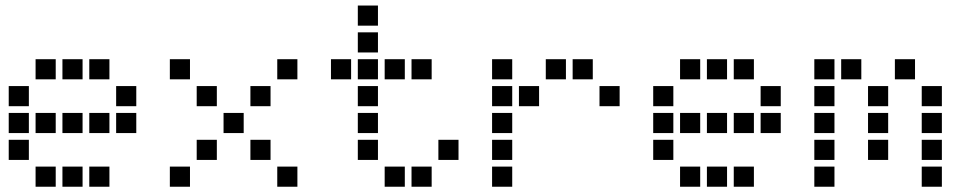

<svg xmlns="http://www.w3.org/2000/svg" viewBox="-20 -708 3640 715"><path d="M113.5 -487.5Q112.5 -487.5 112.5 -487.5Q112.5 -487.5 112.5 -486.5V-413.5Q112.5 -412.5 112.5 -412.5Q112.5 -412.5 113.5 -412.5H186.5Q187.5 -412.5 187.5 -412.5Q187.5 -412.5 187.5 -413.5V-486.5Q187.5 -487.5 187.5 -487.5Q187.5 -487.5 186.5 -487.5ZM213.5 -487.5Q212.5 -487.5 212.5 -487.5Q212.5 -487.5 212.5 -486.5V-413.5Q212.5 -412.5 212.5 -412.5Q212.5 -412.5 213.5 -412.5H286.5Q287.5 -412.5 287.5 -412.5Q287.5 -412.5 287.5 -413.5V-486.5Q287.5 -487.5 287.5 -487.5Q287.5 -487.5 286.5 -487.5ZM313.5 -487.5Q312.5 -487.5 312.5 -487.5Q312.5 -487.5 312.5 -486.5V-413.5Q312.5 -412.5 312.5 -412.5Q312.5 -412.5 313.5 -412.5H386.5Q387.5 -412.5 387.5 -412.5Q387.5 -412.5 387.5 -413.5V-486.5Q387.5 -487.5 387.5 -487.5Q387.5 -487.5 386.5 -487.5ZM13.5 -387.5Q12.5 -387.5 12.5 -387.5Q12.5 -387.5 12.5 -386.5V-313.5Q12.5 -312.5 12.5 -312.5Q12.5 -312.5 13.5 -312.5H86.5Q87.5 -312.5 87.5 -312.5Q87.5 -312.5 87.5 -313.5V-386.5Q87.5 -387.5 87.5 -387.5Q87.5 -387.5 86.5 -387.5ZM413.5 -387.5Q412.5 -387.5 412.5 -387.5Q412.5 -387.5 412.5 -386.5V-313.5Q412.5 -312.5 412.5 -312.5Q412.5 -312.5 413.5 -312.5H486.5Q487.5 -312.5 487.5 -312.5Q487.5 -312.5 487.5 -313.5V-386.5Q487.5 -387.5 487.5 -387.5Q487.5 -387.5 486.5 -387.5ZM13.5 -287.5Q12.5 -287.5 12.5 -287.5Q12.5 -287.5 12.5 -286.5V-213.5Q12.5 -212.5 12.5 -212.5Q12.5 -212.5 13.5 -212.5H86.5Q87.5 -212.5 87.5 -212.5Q87.5 -212.5 87.5 -213.5V-286.5Q87.5 -287.5 87.5 -287.5Q87.5 -287.5 86.5 -287.5ZM113.5 -287.5Q112.5 -287.5 112.5 -287.5Q112.5 -287.5 112.5 -286.5V-213.5Q112.5 -212.5 112.5 -212.5Q112.5 -212.5 113.5 -212.5H186.5Q187.5 -212.5 187.5 -212.5Q187.5 -212.5 187.5 -213.5V-286.5Q187.5 -287.5 187.5 -287.5Q187.5 -287.5 186.5 -287.5ZM213.5 -287.5Q212.5 -287.5 212.5 -287.5Q212.5 -287.5 212.5 -286.5V-213.5Q212.5 -212.5 212.5 -212.5Q212.5 -212.5 213.5 -212.5H286.5Q287.5 -212.5 287.5 -212.5Q287.5 -212.5 287.5 -213.5V-286.5Q287.5 -287.5 287.5 -287.5Q287.5 -287.5 286.5 -287.5ZM313.5 -287.5Q312.5 -287.5 312.5 -287.5Q312.5 -287.5 312.5 -286.5V-213.5Q312.5 -212.5 312.5 -212.5Q312.5 -212.5 313.5 -212.5H386.5Q387.5 -212.5 387.5 -212.5Q387.5 -212.5 387.5 -213.5V-286.5Q387.5 -287.5 387.5 -287.5Q387.5 -287.5 386.5 -287.5ZM413.5 -287.5Q412.5 -287.5 412.5 -287.5Q412.5 -287.5 412.5 -286.5V-213.5Q412.5 -212.5 412.5 -212.5Q412.5 -212.5 413.5 -212.5H486.5Q487.5 -212.5 487.5 -212.5Q487.5 -212.5 487.5 -213.5V-286.5Q487.5 -287.5 487.5 -287.5Q487.5 -287.5 486.5 -287.5ZM13.5 -187.5Q12.5 -187.5 12.5 -187.5Q12.5 -187.5 12.5 -186.5V-113.5Q12.5 -112.5 12.5 -112.5Q12.5 -112.5 13.5 -112.5H86.5Q87.5 -112.5 87.5 -112.5Q87.5 -112.5 87.5 -113.5V-186.5Q87.5 -187.5 87.5 -187.5Q87.5 -187.5 86.5 -187.5ZM113.5 -87.5Q112.5 -87.5 112.5 -87.5Q112.5 -87.5 112.5 -86.5V-13.5Q112.5 -12.5 112.5 -12.5Q112.5 -12.5 113.5 -12.5H186.5Q187.5 -12.5 187.5 -12.5Q187.5 -12.5 187.5 -13.5V-86.5Q187.5 -87.5 187.5 -87.5Q187.5 -87.5 186.5 -87.5ZM213.5 -87.5Q212.5 -87.5 212.5 -87.5Q212.5 -87.5 212.5 -86.5V-13.5Q212.5 -12.5 212.5 -12.5Q212.5 -12.5 213.5 -12.5H286.5Q287.5 -12.5 287.5 -12.5Q287.5 -12.5 287.5 -13.5V-86.5Q287.5 -87.5 287.5 -87.5Q287.5 -87.5 286.5 -87.5ZM313.5 -87.5Q312.5 -87.5 312.5 -87.5Q312.5 -87.5 312.5 -86.5V-13.5Q312.5 -12.5 312.5 -12.5Q312.5 -12.5 313.5 -12.5H386.5Q387.5 -12.5 387.5 -12.5Q387.5 -12.5 387.5 -13.5V-86.5Q387.5 -87.5 387.5 -87.5Q387.5 -87.5 386.5 -87.5Z M613.5 -487.5Q612.5 -487.5 612.5 -487.5Q612.5 -487.5 612.5 -486.5V-413.5Q612.5 -412.5 612.5 -412.5Q612.5 -412.5 613.5 -412.5H686.5Q687.5 -412.5 687.5 -412.5Q687.5 -412.5 687.5 -413.5V-486.5Q687.5 -487.5 687.5 -487.5Q687.5 -487.5 686.5 -487.5ZM1013.5 -487.5Q1012.5 -487.5 1012.5 -487.5Q1012.5 -487.5 1012.5 -486.5V-413.5Q1012.5 -412.5 1012.5 -412.5Q1012.5 -412.5 1013.5 -412.5H1086.5Q1087.5 -412.5 1087.5 -412.5Q1087.5 -412.5 1087.5 -413.5V-486.5Q1087.5 -487.5 1087.5 -487.5Q1087.5 -487.5 1086.5 -487.5ZM713.5 -387.5Q712.5 -387.5 712.5 -387.5Q712.5 -387.5 712.5 -386.5V-313.5Q712.5 -312.5 712.5 -312.5Q712.5 -312.5 713.5 -312.5H786.5Q787.5 -312.5 787.5 -312.5Q787.5 -312.5 787.5 -313.5V-386.5Q787.5 -387.5 787.5 -387.5Q787.5 -387.5 786.5 -387.5ZM913.5 -387.5Q912.5 -387.5 912.5 -387.5Q912.5 -387.5 912.5 -386.5V-313.5Q912.5 -312.5 912.5 -312.5Q912.5 -312.5 913.5 -312.5H986.5Q987.5 -312.5 987.5 -312.5Q987.5 -312.5 987.5 -313.5V-386.5Q987.5 -387.5 987.5 -387.5Q987.5 -387.5 986.5 -387.5ZM813.5 -287.5Q812.5 -287.5 812.5 -287.5Q812.5 -287.5 812.5 -286.5V-213.5Q812.5 -212.5 812.5 -212.5Q812.5 -212.5 813.5 -212.5H886.5Q887.5 -212.5 887.5 -212.5Q887.5 -212.5 887.5 -213.5V-286.5Q887.5 -287.5 887.5 -287.5Q887.5 -287.5 886.5 -287.5ZM713.5 -187.5Q712.5 -187.5 712.5 -187.5Q712.5 -187.5 712.5 -186.5V-113.5Q712.5 -112.5 712.5 -112.5Q712.5 -112.5 713.5 -112.5H786.5Q787.5 -112.5 787.5 -112.5Q787.5 -112.5 787.5 -113.5V-186.5Q787.5 -187.5 787.5 -187.5Q787.5 -187.5 786.5 -187.5ZM913.5 -187.5Q912.5 -187.5 912.5 -187.5Q912.5 -187.5 912.5 -186.5V-113.5Q912.5 -112.5 912.5 -112.5Q912.5 -112.5 913.5 -112.5H986.5Q987.5 -112.5 987.5 -112.5Q987.5 -112.5 987.5 -113.5V-186.5Q987.5 -187.5 987.5 -187.5Q987.5 -187.5 986.5 -187.5ZM613.5 -87.5Q612.5 -87.5 612.5 -87.5Q612.5 -87.5 612.5 -86.5V-13.5Q612.5 -12.5 612.5 -12.5Q612.5 -12.5 613.5 -12.5H686.5Q687.5 -12.5 687.5 -12.5Q687.5 -12.5 687.5 -13.5V-86.5Q687.5 -87.5 687.5 -87.5Q687.5 -87.5 686.5 -87.5ZM1013.5 -87.5Q1012.5 -87.5 1012.5 -87.5Q1012.5 -87.5 1012.5 -86.5V-13.5Q1012.5 -12.5 1012.5 -12.5Q1012.5 -12.5 1013.5 -12.5H1086.5Q1087.5 -12.5 1087.5 -12.5Q1087.5 -12.5 1087.5 -13.5V-86.5Q1087.5 -87.5 1087.5 -87.5Q1087.5 -87.5 1086.5 -87.5Z M1313.5 -687.5Q1312.5 -687.5 1312.5 -687.5Q1312.5 -687.5 1312.5 -686.5V-613.5Q1312.5 -612.5 1312.5 -612.5Q1312.5 -612.5 1313.5 -612.5H1386.5Q1387.5 -612.5 1387.5 -612.5Q1387.5 -612.5 1387.5 -613.5V-686.5Q1387.5 -687.5 1387.5 -687.5Q1387.5 -687.5 1386.5 -687.5ZM1313.5 -587.5Q1312.5 -587.5 1312.5 -587.5Q1312.5 -587.5 1312.5 -586.5V-513.5Q1312.5 -512.5 1312.5 -512.5Q1312.5 -512.5 1313.5 -512.5H1386.5Q1387.5 -512.5 1387.5 -512.5Q1387.5 -512.5 1387.5 -513.5V-586.5Q1387.5 -587.5 1387.5 -587.5Q1387.5 -587.5 1386.5 -587.5ZM1213.5 -487.5Q1212.5 -487.5 1212.5 -487.5Q1212.5 -487.5 1212.5 -486.5V-413.5Q1212.5 -412.5 1212.5 -412.5Q1212.5 -412.5 1213.5 -412.5H1286.5Q1287.5 -412.5 1287.5 -412.5Q1287.5 -412.5 1287.5 -413.5V-486.5Q1287.5 -487.5 1287.5 -487.5Q1287.5 -487.5 1286.5 -487.5ZM1313.5 -487.5Q1312.5 -487.5 1312.5 -487.5Q1312.5 -487.5 1312.5 -486.5V-413.5Q1312.5 -412.5 1312.5 -412.5Q1312.5 -412.5 1313.5 -412.5H1386.5Q1387.5 -412.5 1387.5 -412.5Q1387.5 -412.5 1387.5 -413.5V-486.5Q1387.5 -487.5 1387.5 -487.5Q1387.5 -487.5 1386.5 -487.5ZM1413.5 -487.5Q1412.5 -487.5 1412.5 -487.5Q1412.5 -487.5 1412.5 -486.5V-413.5Q1412.5 -412.5 1412.5 -412.5Q1412.5 -412.5 1413.5 -412.5H1486.5Q1487.5 -412.5 1487.5 -412.5Q1487.5 -412.5 1487.5 -413.5V-486.5Q1487.5 -487.5 1487.5 -487.5Q1487.5 -487.5 1486.5 -487.5ZM1513.5 -487.5Q1512.5 -487.5 1512.5 -487.5Q1512.5 -487.5 1512.5 -486.5V-413.5Q1512.5 -412.5 1512.5 -412.5Q1512.5 -412.5 1513.5 -412.5H1586.5Q1587.5 -412.5 1587.5 -412.5Q1587.5 -412.5 1587.5 -413.5V-486.5Q1587.5 -487.5 1587.5 -487.5Q1587.5 -487.5 1586.5 -487.5ZM1313.5 -387.5Q1312.5 -387.5 1312.5 -387.5Q1312.5 -387.5 1312.5 -386.5V-313.5Q1312.5 -312.5 1312.5 -312.5Q1312.5 -312.5 1313.5 -312.5H1386.5Q1387.5 -312.5 1387.5 -312.5Q1387.5 -312.5 1387.5 -313.5V-386.5Q1387.5 -387.5 1387.5 -387.5Q1387.5 -387.5 1386.5 -387.5ZM1313.5 -287.5Q1312.5 -287.5 1312.5 -287.5Q1312.5 -287.5 1312.5 -286.5V-213.5Q1312.5 -212.5 1312.5 -212.5Q1312.5 -212.5 1313.5 -212.5H1386.5Q1387.5 -212.5 1387.5 -212.5Q1387.5 -212.5 1387.5 -213.5V-286.5Q1387.5 -287.5 1387.5 -287.5Q1387.5 -287.5 1386.5 -287.5ZM1313.5 -187.5Q1312.5 -187.5 1312.5 -187.5Q1312.5 -187.5 1312.5 -186.5V-113.5Q1312.5 -112.5 1312.5 -112.5Q1312.5 -112.5 1313.5 -112.5H1386.5Q1387.5 -112.5 1387.5 -112.5Q1387.5 -112.5 1387.5 -113.5V-186.5Q1387.5 -187.5 1387.5 -187.5Q1387.5 -187.5 1386.5 -187.5ZM1613.5 -187.5Q1612.5 -187.5 1612.5 -187.5Q1612.5 -187.5 1612.5 -186.5V-113.5Q1612.5 -112.5 1612.5 -112.5Q1612.5 -112.5 1613.5 -112.5H1686.5Q1687.5 -112.5 1687.5 -112.5Q1687.5 -112.5 1687.5 -113.5V-186.5Q1687.5 -187.5 1687.5 -187.5Q1687.5 -187.5 1686.5 -187.5ZM1413.5 -87.5Q1412.5 -87.5 1412.5 -87.5Q1412.5 -87.5 1412.5 -86.5V-13.5Q1412.5 -12.5 1412.5 -12.5Q1412.5 -12.5 1413.5 -12.5H1486.5Q1487.5 -12.5 1487.5 -12.5Q1487.5 -12.5 1487.5 -13.5V-86.5Q1487.5 -87.5 1487.5 -87.5Q1487.5 -87.5 1486.5 -87.5ZM1513.5 -87.5Q1512.5 -87.5 1512.5 -87.5Q1512.5 -87.5 1512.5 -86.5V-13.5Q1512.5 -12.5 1512.5 -12.5Q1512.5 -12.5 1513.5 -12.5H1586.5Q1587.5 -12.5 1587.5 -12.5Q1587.5 -12.5 1587.5 -13.5V-86.5Q1587.5 -87.5 1587.5 -87.5Q1587.5 -87.5 1586.5 -87.5Z M1813.5 -487.5Q1812.5 -487.5 1812.5 -487.5Q1812.5 -487.5 1812.5 -486.5V-413.5Q1812.5 -412.5 1812.5 -412.5Q1812.5 -412.5 1813.5 -412.5H1886.5Q1887.5 -412.5 1887.5 -412.5Q1887.5 -412.5 1887.5 -413.5V-486.5Q1887.5 -487.5 1887.5 -487.5Q1887.5 -487.5 1886.5 -487.5ZM2013.5 -487.5Q2012.5 -487.5 2012.5 -487.5Q2012.5 -487.5 2012.5 -486.5V-413.5Q2012.5 -412.5 2012.5 -412.5Q2012.5 -412.5 2013.5 -412.5H2086.5Q2087.5 -412.5 2087.5 -412.5Q2087.5 -412.5 2087.5 -413.5V-486.5Q2087.5 -487.5 2087.5 -487.5Q2087.5 -487.5 2086.5 -487.5ZM2113.5 -487.5Q2112.5 -487.5 2112.5 -487.5Q2112.5 -487.5 2112.5 -486.5V-413.5Q2112.5 -412.5 2112.5 -412.5Q2112.5 -412.5 2113.5 -412.5H2186.5Q2187.5 -412.5 2187.5 -412.5Q2187.5 -412.5 2187.5 -413.5V-486.5Q2187.5 -487.5 2187.5 -487.5Q2187.5 -487.5 2186.5 -487.5ZM1813.5 -387.5Q1812.5 -387.5 1812.5 -387.5Q1812.5 -387.5 1812.5 -386.5V-313.5Q1812.5 -312.5 1812.5 -312.5Q1812.5 -312.5 1813.5 -312.5H1886.5Q1887.5 -312.5 1887.5 -312.5Q1887.5 -312.5 1887.5 -313.5V-386.5Q1887.5 -387.5 1887.5 -387.5Q1887.5 -387.5 1886.5 -387.5ZM1913.5 -387.5Q1912.5 -387.5 1912.5 -387.5Q1912.5 -387.5 1912.5 -386.5V-313.5Q1912.5 -312.5 1912.5 -312.5Q1912.5 -312.5 1913.5 -312.5H1986.5Q1987.5 -312.5 1987.5 -312.5Q1987.5 -312.5 1987.5 -313.5V-386.5Q1987.5 -387.5 1987.5 -387.5Q1987.5 -387.5 1986.5 -387.5ZM2213.5 -387.5Q2212.5 -387.5 2212.5 -387.5Q2212.5 -387.5 2212.5 -386.5V-313.5Q2212.5 -312.5 2212.5 -312.5Q2212.5 -312.5 2213.5 -312.5H2286.5Q2287.5 -312.5 2287.5 -312.5Q2287.5 -312.5 2287.5 -313.5V-386.5Q2287.5 -387.5 2287.5 -387.5Q2287.5 -387.5 2286.5 -387.5ZM1813.5 -287.5Q1812.5 -287.5 1812.5 -287.5Q1812.5 -287.5 1812.5 -286.5V-213.5Q1812.5 -212.5 1812.5 -212.5Q1812.5 -212.5 1813.5 -212.5H1886.5Q1887.5 -212.5 1887.5 -212.5Q1887.5 -212.5 1887.5 -213.5V-286.5Q1887.5 -287.5 1887.5 -287.5Q1887.5 -287.5 1886.5 -287.5ZM1813.5 -187.5Q1812.5 -187.5 1812.5 -187.5Q1812.5 -187.5 1812.5 -186.5V-113.5Q1812.5 -112.5 1812.5 -112.5Q1812.5 -112.5 1813.5 -112.5H1886.5Q1887.5 -112.5 1887.5 -112.5Q1887.5 -112.5 1887.5 -113.5V-186.5Q1887.5 -187.5 1887.5 -187.5Q1887.5 -187.5 1886.5 -187.5ZM1813.5 -87.5Q1812.5 -87.5 1812.5 -87.5Q1812.5 -87.5 1812.5 -86.5V-13.5Q1812.5 -12.5 1812.5 -12.5Q1812.5 -12.5 1813.5 -12.5H1886.5Q1887.5 -12.5 1887.5 -12.5Q1887.5 -12.5 1887.5 -13.5V-86.5Q1887.5 -87.5 1887.5 -87.5Q1887.5 -87.5 1886.5 -87.5Z M2513.5 -487.5Q2512.5 -487.5 2512.5 -487.5Q2512.5 -487.5 2512.5 -486.5V-413.5Q2512.5 -412.5 2512.5 -412.5Q2512.5 -412.5 2513.5 -412.5H2586.5Q2587.5 -412.5 2587.5 -412.5Q2587.5 -412.5 2587.5 -413.5V-486.5Q2587.5 -487.5 2587.5 -487.5Q2587.5 -487.5 2586.5 -487.5ZM2613.5 -487.5Q2612.5 -487.5 2612.5 -487.5Q2612.5 -487.5 2612.5 -486.5V-413.5Q2612.5 -412.5 2612.5 -412.5Q2612.5 -412.5 2613.5 -412.5H2686.5Q2687.5 -412.5 2687.5 -412.5Q2687.5 -412.5 2687.5 -413.5V-486.5Q2687.5 -487.5 2687.5 -487.5Q2687.5 -487.5 2686.5 -487.5ZM2713.5 -487.5Q2712.5 -487.5 2712.5 -487.5Q2712.5 -487.5 2712.5 -486.5V-413.5Q2712.5 -412.5 2712.5 -412.5Q2712.5 -412.5 2713.5 -412.5H2786.5Q2787.5 -412.5 2787.5 -412.5Q2787.5 -412.5 2787.5 -413.5V-486.5Q2787.5 -487.5 2787.5 -487.5Q2787.5 -487.5 2786.5 -487.5ZM2413.5 -387.5Q2412.5 -387.5 2412.5 -387.5Q2412.5 -387.5 2412.5 -386.5V-313.5Q2412.5 -312.5 2412.5 -312.5Q2412.5 -312.5 2413.5 -312.5H2486.5Q2487.5 -312.5 2487.5 -312.5Q2487.5 -312.5 2487.5 -313.5V-386.5Q2487.5 -387.5 2487.5 -387.5Q2487.5 -387.5 2486.5 -387.5ZM2813.5 -387.5Q2812.5 -387.5 2812.5 -387.5Q2812.5 -387.5 2812.5 -386.5V-313.5Q2812.5 -312.5 2812.5 -312.5Q2812.5 -312.5 2813.5 -312.5H2886.5Q2887.5 -312.5 2887.5 -312.5Q2887.5 -312.5 2887.5 -313.5V-386.5Q2887.5 -387.5 2887.5 -387.5Q2887.5 -387.5 2886.5 -387.5ZM2413.5 -287.5Q2412.5 -287.5 2412.5 -287.5Q2412.5 -287.5 2412.5 -286.5V-213.5Q2412.5 -212.5 2412.5 -212.5Q2412.5 -212.5 2413.5 -212.5H2486.5Q2487.5 -212.5 2487.5 -212.5Q2487.5 -212.5 2487.5 -213.5V-286.5Q2487.5 -287.5 2487.5 -287.5Q2487.5 -287.5 2486.5 -287.5ZM2513.5 -287.5Q2512.5 -287.5 2512.5 -287.5Q2512.5 -287.5 2512.5 -286.5V-213.5Q2512.5 -212.5 2512.5 -212.5Q2512.5 -212.5 2513.5 -212.5H2586.5Q2587.5 -212.5 2587.5 -212.5Q2587.5 -212.5 2587.5 -213.5V-286.5Q2587.5 -287.5 2587.5 -287.5Q2587.5 -287.5 2586.5 -287.5ZM2613.5 -287.5Q2612.5 -287.5 2612.5 -287.5Q2612.5 -287.5 2612.5 -286.5V-213.5Q2612.5 -212.5 2612.5 -212.5Q2612.5 -212.5 2613.5 -212.5H2686.5Q2687.5 -212.5 2687.5 -212.5Q2687.5 -212.5 2687.5 -213.5V-286.5Q2687.5 -287.5 2687.5 -287.5Q2687.5 -287.5 2686.5 -287.5ZM2713.5 -287.5Q2712.5 -287.5 2712.5 -287.5Q2712.5 -287.5 2712.5 -286.5V-213.5Q2712.5 -212.5 2712.5 -212.5Q2712.5 -212.5 2713.5 -212.5H2786.5Q2787.5 -212.5 2787.5 -212.5Q2787.5 -212.5 2787.5 -213.5V-286.5Q2787.5 -287.5 2787.5 -287.5Q2787.5 -287.5 2786.5 -287.5ZM2813.5 -287.5Q2812.5 -287.5 2812.5 -287.5Q2812.5 -287.5 2812.5 -286.5V-213.5Q2812.5 -212.5 2812.5 -212.5Q2812.5 -212.5 2813.5 -212.5H2886.5Q2887.5 -212.5 2887.5 -212.5Q2887.5 -212.5 2887.5 -213.5V-286.5Q2887.5 -287.5 2887.5 -287.5Q2887.5 -287.5 2886.5 -287.5ZM2413.5 -187.5Q2412.5 -187.5 2412.5 -187.5Q2412.5 -187.5 2412.5 -186.5V-113.5Q2412.5 -112.5 2412.5 -112.5Q2412.5 -112.5 2413.5 -112.5H2486.5Q2487.5 -112.5 2487.5 -112.5Q2487.5 -112.5 2487.5 -113.5V-186.5Q2487.5 -187.5 2487.5 -187.5Q2487.5 -187.5 2486.5 -187.5ZM2513.5 -87.5Q2512.5 -87.5 2512.5 -87.5Q2512.5 -87.5 2512.5 -86.5V-13.5Q2512.5 -12.5 2512.5 -12.5Q2512.5 -12.5 2513.5 -12.5H2586.5Q2587.5 -12.5 2587.5 -12.5Q2587.5 -12.5 2587.5 -13.5V-86.5Q2587.5 -87.5 2587.5 -87.5Q2587.5 -87.5 2586.5 -87.5ZM2613.5 -87.5Q2612.5 -87.5 2612.5 -87.5Q2612.5 -87.5 2612.5 -86.5V-13.5Q2612.5 -12.5 2612.5 -12.5Q2612.5 -12.5 2613.5 -12.5H2686.5Q2687.5 -12.5 2687.5 -12.5Q2687.5 -12.5 2687.5 -13.5V-86.5Q2687.5 -87.5 2687.5 -87.5Q2687.5 -87.5 2686.5 -87.5ZM2713.5 -87.5Q2712.5 -87.5 2712.5 -87.5Q2712.5 -87.5 2712.5 -86.5V-13.5Q2712.5 -12.5 2712.5 -12.5Q2712.5 -12.5 2713.5 -12.5H2786.5Q2787.5 -12.5 2787.5 -12.5Q2787.5 -12.5 2787.5 -13.5V-86.5Q2787.5 -87.5 2787.5 -87.5Q2787.5 -87.5 2786.5 -87.5Z M3013.5 -487.5Q3012.5 -487.5 3012.5 -487.5Q3012.5 -487.5 3012.5 -486.5V-413.5Q3012.5 -412.5 3012.5 -412.5Q3012.5 -412.5 3013.5 -412.5H3086.5Q3087.5 -412.5 3087.5 -412.5Q3087.5 -412.5 3087.5 -413.5V-486.5Q3087.5 -487.5 3087.5 -487.5Q3087.5 -487.5 3086.5 -487.5ZM3113.5 -487.5Q3112.5 -487.5 3112.5 -487.5Q3112.5 -487.5 3112.5 -486.5V-413.5Q3112.5 -412.5 3112.5 -412.5Q3112.5 -412.5 3113.5 -412.5H3186.5Q3187.5 -412.5 3187.5 -412.5Q3187.5 -412.5 3187.5 -413.5V-486.5Q3187.5 -487.5 3187.5 -487.5Q3187.5 -487.5 3186.5 -487.5ZM3313.5 -487.5Q3312.5 -487.5 3312.5 -487.5Q3312.5 -487.5 3312.5 -486.5V-413.5Q3312.5 -412.5 3312.5 -412.5Q3312.5 -412.5 3313.5 -412.5H3386.5Q3387.5 -412.5 3387.5 -412.5Q3387.5 -412.5 3387.5 -413.5V-486.5Q3387.5 -487.5 3387.5 -487.5Q3387.5 -487.5 3386.5 -487.5ZM3013.5 -387.5Q3012.5 -387.5 3012.5 -387.5Q3012.5 -387.5 3012.5 -386.5V-313.5Q3012.5 -312.5 3012.5 -312.5Q3012.5 -312.5 3013.5 -312.5H3086.5Q3087.5 -312.5 3087.5 -312.5Q3087.5 -312.5 3087.5 -313.5V-386.5Q3087.5 -387.5 3087.5 -387.5Q3087.5 -387.5 3086.5 -387.5ZM3213.5 -387.5Q3212.5 -387.5 3212.5 -387.5Q3212.5 -387.5 3212.5 -386.5V-313.5Q3212.5 -312.5 3212.5 -312.5Q3212.5 -312.5 3213.5 -312.5H3286.5Q3287.5 -312.5 3287.5 -312.5Q3287.5 -312.5 3287.5 -313.5V-386.5Q3287.5 -387.5 3287.5 -387.5Q3287.5 -387.5 3286.5 -387.5ZM3413.5 -387.5Q3412.5 -387.5 3412.5 -387.5Q3412.5 -387.5 3412.5 -386.5V-313.5Q3412.5 -312.5 3412.5 -312.5Q3412.5 -312.5 3413.5 -312.5H3486.5Q3487.5 -312.5 3487.5 -312.5Q3487.5 -312.5 3487.5 -313.5V-386.5Q3487.5 -387.5 3487.5 -387.5Q3487.5 -387.5 3486.5 -387.5ZM3013.5 -287.5Q3012.5 -287.5 3012.5 -287.5Q3012.5 -287.5 3012.5 -286.5V-213.5Q3012.5 -212.5 3012.5 -212.5Q3012.5 -212.5 3013.5 -212.5H3086.5Q3087.5 -212.5 3087.5 -212.5Q3087.5 -212.5 3087.5 -213.5V-286.5Q3087.5 -287.5 3087.5 -287.5Q3087.5 -287.5 3086.5 -287.5ZM3213.5 -287.5Q3212.5 -287.5 3212.5 -287.5Q3212.5 -287.5 3212.5 -286.5V-213.5Q3212.5 -212.5 3212.5 -212.5Q3212.5 -212.5 3213.5 -212.5H3286.5Q3287.5 -212.5 3287.5 -212.5Q3287.5 -212.5 3287.5 -213.5V-286.5Q3287.5 -287.5 3287.5 -287.5Q3287.5 -287.5 3286.5 -287.5ZM3413.5 -287.5Q3412.5 -287.5 3412.5 -287.5Q3412.5 -287.5 3412.5 -286.5V-213.5Q3412.5 -212.5 3412.5 -212.5Q3412.5 -212.5 3413.5 -212.5H3486.5Q3487.5 -212.5 3487.5 -212.5Q3487.5 -212.5 3487.5 -213.5V-286.5Q3487.5 -287.5 3487.5 -287.5Q3487.5 -287.5 3486.5 -287.5ZM3013.5 -187.5Q3012.5 -187.5 3012.5 -187.5Q3012.5 -187.5 3012.5 -186.5V-113.5Q3012.5 -112.5 3012.5 -112.5Q3012.5 -112.5 3013.5 -112.5H3086.5Q3087.5 -112.5 3087.5 -112.5Q3087.5 -112.5 3087.5 -113.5V-186.5Q3087.5 -187.5 3087.5 -187.5Q3087.5 -187.5 3086.5 -187.5ZM3213.5 -187.5Q3212.5 -187.5 3212.5 -187.5Q3212.5 -187.5 3212.5 -186.5V-113.5Q3212.5 -112.5 3212.5 -112.5Q3212.5 -112.5 3213.5 -112.5H3286.5Q3287.5 -112.5 3287.5 -112.5Q3287.5 -112.5 3287.5 -113.5V-186.5Q3287.5 -187.5 3287.5 -187.5Q3287.5 -187.5 3286.5 -187.5ZM3413.5 -187.5Q3412.5 -187.5 3412.5 -187.5Q3412.5 -187.5 3412.5 -186.5V-113.5Q3412.5 -112.5 3412.5 -112.5Q3412.5 -112.5 3413.5 -112.5H3486.5Q3487.5 -112.5 3487.5 -112.5Q3487.5 -112.5 3487.5 -113.5V-186.5Q3487.5 -187.5 3487.5 -187.5Q3487.5 -187.5 3486.5 -187.5ZM3013.5 -87.5Q3012.5 -87.5 3012.5 -87.5Q3012.5 -87.5 3012.5 -86.5V-13.5Q3012.5 -12.5 3012.5 -12.5Q3012.5 -12.5 3013.5 -12.5H3086.5Q3087.5 -12.5 3087.5 -12.5Q3087.5 -12.5 3087.5 -13.5V-86.5Q3087.5 -87.5 3087.5 -87.5Q3087.5 -87.5 3086.5 -87.5ZM3413.5 -87.5Q3412.5 -87.5 3412.5 -87.5Q3412.5 -87.5 3412.5 -86.5V-13.5Q3412.5 -12.5 3412.5 -12.5Q3412.5 -12.5 3413.5 -12.5H3486.5Q3487.5 -12.5 3487.5 -12.5Q3487.5 -12.5 3487.5 -13.5V-86.5Q3487.5 -87.5 3487.5 -87.5Q3487.5 -87.5 3486.5 -87.5Z"/></svg>

Font: Doto Black
Style: Regular
Weight: 900
Monospace: yes
Version: Version 1.000